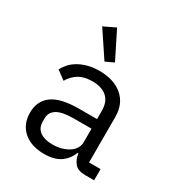

<svg xmlns="http://www.w3.org/2000/svg" viewBox="-185 -903 970 1040"><g transform="rotate(30 300.0 -383.5)"><path d="M171 -744 244 -779 329 -609 277 -585ZM495 0Q448 0 428 -24Q408 -48 403 -84H398Q381 -39 343.5 -13.5Q306 12 243 12Q162 12 114 -30Q66 -72 66 -145Q66 -217 118.5 -256Q171 -295 288 -295H398V-346Q398 -403 366 -431.5Q334 -460 275 -460Q223 -460 190 -439.5Q157 -419 137 -384L83 -424Q93 -444 110 -463Q127 -482 152 -496.5Q177 -511 209 -519.5Q241 -528 280 -528Q371 -528 424.5 -482Q478 -436 478 -354V-70H550V0ZM257 -55Q288 -55 313.5 -62.5Q339 -70 358 -82.5Q377 -95 387.5 -112.5Q398 -130 398 -150V-235H288Q216 -235 183 -215Q150 -195 150 -157V-136Q150 -96 178.5 -75.5Q207 -55 257 -55Z"/></g></svg>

Font: PlemolJP35 Console
Style: Regular
Weight: 400
Version: v2.0.3; ttfautohint (v1.8.4.7-5d5b-dirty) -l 6 -r 45 -G 200 